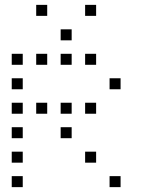

<svg xmlns="http://www.w3.org/2000/svg" viewBox="-20 -793 640 785"><path d="M129 -773Q128 -773 128 -773Q128 -773 128 -772V-729Q128 -728 128 -728Q128 -728 129 -728H172Q173 -728 173 -728Q173 -728 173 -729V-772Q173 -773 173 -773Q173 -773 172 -773ZM329 -773Q328 -773 328 -773Q328 -773 328 -772V-729Q328 -728 328 -728Q328 -728 329 -728H372Q373 -728 373 -728Q373 -728 373 -729V-772Q373 -773 373 -773Q373 -773 372 -773ZM229 -673Q228 -673 228 -673Q228 -673 228 -672V-629Q228 -628 228 -628Q228 -628 229 -628H272Q273 -628 273 -628Q273 -628 273 -629V-672Q273 -673 273 -673Q273 -673 272 -673ZM29 -573Q28 -573 28 -573Q28 -573 28 -572V-529Q28 -528 28 -528Q28 -528 29 -528H72Q73 -528 73 -528Q73 -528 73 -529V-572Q73 -573 73 -573Q73 -573 72 -573ZM129 -573Q128 -573 128 -573Q128 -573 128 -572V-529Q128 -528 128 -528Q128 -528 129 -528H172Q173 -528 173 -528Q173 -528 173 -529V-572Q173 -573 173 -573Q173 -573 172 -573ZM229 -573Q228 -573 228 -573Q228 -573 228 -572V-529Q228 -528 228 -528Q228 -528 229 -528H272Q273 -528 273 -528Q273 -528 273 -529V-572Q273 -573 273 -573Q273 -573 272 -573ZM329 -573Q328 -573 328 -573Q328 -573 328 -572V-529Q328 -528 328 -528Q328 -528 329 -528H372Q373 -528 373 -528Q373 -528 373 -529V-572Q373 -573 373 -573Q373 -573 372 -573ZM29 -473Q28 -473 28 -473Q28 -473 28 -472V-429Q28 -428 28 -428Q28 -428 29 -428H72Q73 -428 73 -428Q73 -428 73 -429V-472Q73 -473 73 -473Q73 -473 72 -473ZM429 -473Q428 -473 428 -473Q428 -473 428 -472V-429Q428 -428 428 -428Q428 -428 429 -428H472Q473 -428 473 -428Q473 -428 473 -429V-472Q473 -473 473 -473Q473 -473 472 -473ZM29 -373Q28 -373 28 -373Q28 -373 28 -372V-329Q28 -328 28 -328Q28 -328 29 -328H72Q73 -328 73 -328Q73 -328 73 -329V-372Q73 -373 73 -373Q73 -373 72 -373ZM129 -373Q128 -373 128 -373Q128 -373 128 -372V-329Q128 -328 128 -328Q128 -328 129 -328H172Q173 -328 173 -328Q173 -328 173 -329V-372Q173 -373 173 -373Q173 -373 172 -373ZM229 -373Q228 -373 228 -373Q228 -373 228 -372V-329Q228 -328 228 -328Q228 -328 229 -328H272Q273 -328 273 -328Q273 -328 273 -329V-372Q273 -373 273 -373Q273 -373 272 -373ZM329 -373Q328 -373 328 -373Q328 -373 328 -372V-329Q328 -328 328 -328Q328 -328 329 -328H372Q373 -328 373 -328Q373 -328 373 -329V-372Q373 -373 373 -373Q373 -373 372 -373ZM29 -273Q28 -273 28 -273Q28 -273 28 -272V-229Q28 -228 28 -228Q28 -228 29 -228H72Q73 -228 73 -228Q73 -228 73 -229V-272Q73 -273 73 -273Q73 -273 72 -273ZM229 -273Q228 -273 228 -273Q228 -273 228 -272V-229Q228 -228 228 -228Q228 -228 229 -228H272Q273 -228 273 -228Q273 -228 273 -229V-272Q273 -273 273 -273Q273 -273 272 -273ZM29 -173Q28 -173 28 -173Q28 -173 28 -172V-129Q28 -128 28 -128Q28 -128 29 -128H72Q73 -128 73 -128Q73 -128 73 -129V-172Q73 -173 73 -173Q73 -173 72 -173ZM329 -173Q328 -173 328 -173Q328 -173 328 -172V-129Q328 -128 328 -128Q328 -128 329 -128H372Q373 -128 373 -128Q373 -128 373 -129V-172Q373 -173 373 -173Q373 -173 372 -173ZM29 -73Q28 -73 28 -73Q28 -73 28 -72V-29Q28 -28 28 -28Q28 -28 29 -28H72Q73 -28 73 -28Q73 -28 73 -29V-72Q73 -73 73 -73Q73 -73 72 -73ZM429 -73Q428 -73 428 -73Q428 -73 428 -72V-29Q428 -28 428 -28Q428 -28 429 -28H472Q473 -28 473 -28Q473 -28 473 -29V-72Q473 -73 473 -73Q473 -73 472 -73Z"/></svg>

Font: Doto Light
Style: Regular
Weight: 300
Monospace: yes
Version: Version 1.000